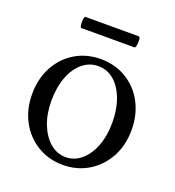

<svg xmlns="http://www.w3.org/2000/svg" viewBox="-109 -645 680 744"><g transform="rotate(20 231.0 -273.5)"><path d="M231 11Q172 11 125.5 -17.5Q79 -46 52.5 -95Q26 -144 26 -207Q26 -270 52.5 -319.5Q79 -369 125.5 -397Q172 -425 231 -425Q290 -425 336.5 -397Q383 -369 409.5 -319.5Q436 -270 436 -207Q436 -144 409.5 -95Q383 -46 336.5 -17.5Q290 11 231 11ZM231 -21Q267 -21 295.5 -45.5Q324 -70 340 -112Q356 -154 356 -208Q356 -263 340 -305.5Q324 -348 296 -372Q268 -396 231 -396Q194 -396 165.5 -372Q137 -348 121 -305.5Q105 -263 105 -208Q105 -154 121.5 -112Q138 -70 166.5 -45.5Q195 -21 231 -21ZM118 -512Q114 -512 112.5 -523.5Q111 -535 112.5 -546.5Q114 -558 118 -558H338Q343 -558 344 -546.5Q345 -535 343 -523.5Q341 -512 336 -512Z"/></g></svg>

Font: Junicode VF
Style: Regular
Weight: 400
Designer: Peter S. Baker
Version: Version 2.213